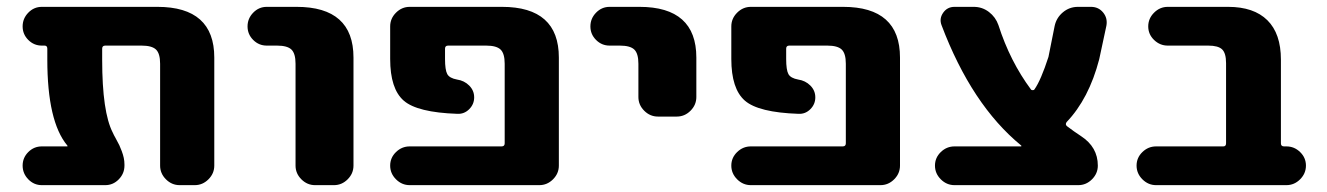

<svg xmlns="http://www.w3.org/2000/svg" viewBox="-20 -540 3870 560"><path d="M176 -113Q177 -113 177 -114Q177 -115 176 -116Q118 -186 118 -366V-398Q118 -407 110 -407H102Q79 -407 62.5 -423.5Q46 -440 46 -463Q46 -486 62.5 -503Q79 -520 102 -520H439Q605 -520 605 -372V-57Q605 -34 588 -17Q571 0 548 0H504Q481 0 464 -17Q447 -34 447 -57V-354Q447 -384 435 -395.5Q423 -407 393 -407H287Q278 -407 278 -398V-366Q278 -213 309 -153Q311 -148 318 -135.5Q325 -123 328 -116.5Q331 -110 335 -99.5Q339 -89 341 -79.5Q343 -70 343 -60V-57Q343 -34 326.5 -17Q310 0 287 0H102Q79 0 62.5 -17Q46 -34 46 -57Q46 -80 62.5 -96.5Q79 -113 102 -113Z M758 -407Q735 -407 718.5 -423.5Q702 -440 702 -463Q702 -486 718.5 -503Q735 -520 758 -520H845Q1011 -520 1011 -372V-57Q1011 -34 994 -17Q977 0 954 0H899Q876 0 859 -17Q842 -34 842 -57V-354Q842 -384 830 -395.5Q818 -407 788 -407Z M1443 -113Q1452 -113 1452 -122V-354Q1452 -384 1440 -395.5Q1428 -407 1398 -407H1287Q1278 -407 1278 -398V-368Q1278 -336 1284.5 -324Q1291 -312 1313 -308Q1334 -305 1348.5 -290.5Q1363 -276 1363 -256Q1363 -236 1348.5 -221.5Q1334 -207 1314 -208Q1197 -212 1157.5 -246.5Q1118 -281 1118 -368V-463Q1118 -486 1135 -503Q1152 -520 1175 -520H1444Q1610 -520 1610 -372V-57Q1610 -34 1593 -17Q1576 0 1553 0H1175Q1152 0 1135 -17Q1118 -34 1118 -57Q1118 -80 1135 -96.5Q1152 -113 1175 -113Z M1758 -407Q1735 -407 1718.5 -423.5Q1702 -440 1702 -463Q1702 -486 1718.5 -503Q1735 -520 1758 -520H1845Q2011 -520 2011 -372V-257Q2011 -234 1994 -217Q1977 -200 1954 -200H1899Q1876 -200 1859 -217Q1842 -234 1842 -257V-354Q1842 -384 1830 -395.5Q1818 -407 1788 -407Z M2438 -113Q2447 -113 2447 -122V-354Q2447 -384 2435 -395.5Q2423 -407 2393 -407H2282Q2273 -407 2273 -398V-368Q2273 -336 2279.5 -324Q2286 -312 2308 -308Q2329 -305 2343.5 -290.5Q2358 -276 2358 -256Q2358 -236 2343.5 -221.5Q2329 -207 2309 -208Q2192 -212 2152.5 -246.5Q2113 -281 2113 -368V-463Q2113 -486 2130 -503Q2147 -520 2170 -520H2439Q2605 -520 2605 -372V-57Q2605 -34 2588 -17Q2571 0 2548 0H2170Q2147 0 2130 -17Q2113 -34 2113 -57Q2113 -80 2130 -96.5Q2147 -113 2170 -113Z M2764 0Q2741 0 2724 -17Q2707 -34 2707 -57Q2707 -80 2724 -96.5Q2741 -113 2764 -113H2958Q2959 -113 2959 -114Q2959 -116 2958 -116Q2814 -234 2726 -467Q2719 -486 2731 -503Q2743 -520 2764 -520H2820Q2845 -520 2864.5 -505Q2884 -490 2892 -467Q2926 -361 2987 -279Q2988 -277 2992 -277Q2996 -277 2997 -279Q3016 -306 3038 -374L3056 -464Q3061 -488 3080 -504Q3099 -520 3124 -520H3162Q3184 -520 3197.5 -503.5Q3211 -487 3207 -465L3186 -367Q3156 -252 3091 -184Q3086 -177 3092 -172Q3113 -156 3133 -143Q3182 -111 3182 -57Q3182 -34 3165 -17Q3148 0 3125 0Z M3352 0Q3329 0 3312 -17Q3295 -34 3295 -57Q3295 -80 3312 -96.5Q3329 -113 3352 -113H3548Q3556 -113 3556 -122V-356Q3556 -385 3544.5 -396Q3533 -407 3504 -407H3386Q3363 -407 3346 -423.5Q3329 -440 3329 -463Q3329 -486 3346 -503Q3363 -520 3386 -520H3562Q3637 -520 3676.5 -481Q3716 -442 3716 -366V-122Q3716 -113 3725 -113H3732Q3755 -113 3772 -96.5Q3789 -80 3789 -57Q3789 -34 3772 -17Q3755 0 3732 0Z"/></svg>

Font: Rounded Mplus 1c ExtraBold
Style: Regular
Weight: 800
Version: Version 1.059.20150529